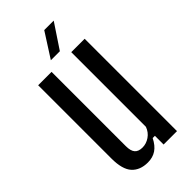

<svg xmlns="http://www.w3.org/2000/svg" viewBox="-241 -818 882 882"><g transform="rotate(-45 200.5 -376.5)"><path d="M153.5 7.5Q103 7.5 75.2 -23Q47.5 -53.5 47.5 -124V-600H134.5V-117Q134.5 -86.5 146.5 -72.5Q158.5 -58.5 184.5 -58.5Q209 -58.5 231 -73.5Q253 -88.5 262.5 -115V-600H349.5V0H262.5V-56.5H248Q231.5 -23.5 208.5 -8Q185.5 7.5 153.5 7.5ZM170 -640 246.5 -759.5H308L228.5 -640Z"/></g></svg>

Font: Big Shoulders Display Thin SemiBold
Style: Regular
Weight: 600
Version: Version 2.002